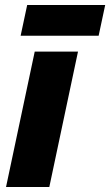

<svg xmlns="http://www.w3.org/2000/svg" viewBox="-20 -743 438 763"><path d="M62 -601H372L398 -723H88ZM4 0H176L290 -538H118Z"/></svg>

Font: Geist ExtraBold
Style: Italic
Weight: 800
Italic angle: -12°
Designer: Basement.studio, Andrés Briganti, Mateo Zaragoza
Foundry: Basement.studio, Vercel, Andrés Briganti, Guido Ferreyra, Mateo Zaragoza
Version: Version 1.500